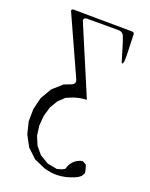

<svg xmlns="http://www.w3.org/2000/svg" viewBox="-162 -838 824 1054"><g transform="rotate(20 250.0 -311.5)"><path d="M168.9 -250 141.6 -204.1 126 -149.4 121.1 -91.8 128.9 -34.2 150.4 16.6 185.5 58.6 236.3 88.9 293 99.6 320.3 91.8 336.9 83 340.8 70.3 345.7 58.6 352.5 47.9 359.4 39.1 368.2 30.3 377.9 23.4 388.7 17.6 400.4 12.7 413.1 10.7 434.6 22.5 441.4 43.9 446.3 68.4 434.6 88.9 418.9 100.6 400.4 109.4 378.9 117.2 355.5 124 329.1 128.9 300.8 130.9 271.5 128.9 232.4 121.1 163.1 90.8 110.4 41 76.2 -22.5 58.6 -93.8 59.6 -166 77.1 -236.3 114.3 -299.8 168.9 -348.6 209 -364.3Q236.3 -374 224.6 -400.4L69.3 -743.2Q69.3 -753.9 80.1 -753.9L423.8 -751Q435.5 -751 436.5 -739.3V-726.6L437.5 -710.9L438.5 -675.8L439.5 -655.3L440.4 -609.4L439.5 -580.1Q432.6 -553.7 424.8 -581.1L398.4 -668.9L392.6 -686.5L384.8 -708Q376 -732.4 349.6 -732.4H168.9Q140.6 -732.4 152.3 -706.1L318.4 -313.5L305.7 -312.5L281.2 -309.6L268.6 -306.6L256.8 -303.7L244.1 -299.8L231.4 -294.9L204.1 -283.2ZM247.1 -348.6H249L246.1 -352.5Z"/></g></svg>

Font: B2 Hana
Style: Regular
Weight: 500
Version: 2020-08-05; (max)